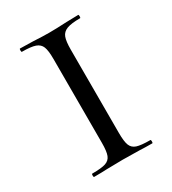

<svg xmlns="http://www.w3.org/2000/svg" viewBox="-125 -537 542 606"><g transform="rotate(-30 146.5 -234.0)"><path d="M253 -12Q255 -12 255 -6Q255 0 253 0Q225 0 209 -1L146 -2L87 -1Q70 0 41 0Q39 0 39 -6Q39 -12 41 -12Q75 -12 90 -17Q105 -22 110.5 -36Q116 -50 116 -81V-387Q116 -417 110.5 -431Q105 -445 89.5 -450.5Q74 -456 41 -456Q39 -456 39 -462Q39 -468 41 -468L87 -467Q123 -465 146 -465Q172 -465 210 -467L253 -468Q255 -468 255 -462Q255 -456 253 -456Q221 -456 205 -450Q189 -444 183.5 -429.5Q178 -415 178 -385V-81Q178 -50 183.5 -36Q189 -22 204 -17Q219 -12 253 -12Z"/></g></svg>

Font: Cormorant SC
Style: Regular
Weight: 400
Designer: Christian Thalmann (Catharsis Fonts)
Foundry: Catharsis Fonts
Version: Version 4.000